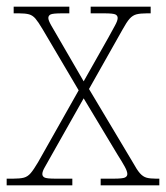

<svg xmlns="http://www.w3.org/2000/svg" viewBox="-22 -556 498 576"><path d="M-2 0V-20H17Q38 -20 49.5 -23Q61 -26 70 -36.5Q79 -47 92 -69L214 -285L106 -468Q93 -490 84.5 -500Q76 -510 65 -513Q54 -516 35 -516H19V-536H186V-516H165Q136 -516 129.5 -512.5Q123 -509 123 -502Q123 -495 131.5 -480Q140 -465 153 -443L229 -312L303 -443Q315 -465 323 -479.5Q331 -494 331 -502Q331 -509 324.5 -512.5Q318 -516 290 -516H250V-536H430V-516H419Q399 -516 387.5 -513Q376 -510 367 -500Q358 -490 346 -468L245 -289L377 -68Q389 -46 398 -36Q407 -26 417.5 -23Q428 -20 446 -20H456V0H280V-20H318Q346 -20 353 -23.5Q360 -27 360 -34Q360 -42 352 -56.5Q344 -71 330 -93L229 -261L133 -91Q121 -69 113 -55.5Q105 -42 105 -34Q105 -27 111.5 -23.5Q118 -20 145 -20H195V0Z"/></svg>

Font: Noto Serif Georgian SemiCondensed Thin
Style: Regular
Weight: 100
Width: 4
Designer: Monotype Design Team, Akaki Razmadze
Foundry: Google LLC
Version: Version 2.003; ttfautohint (v1.8.4.7-5d5b)